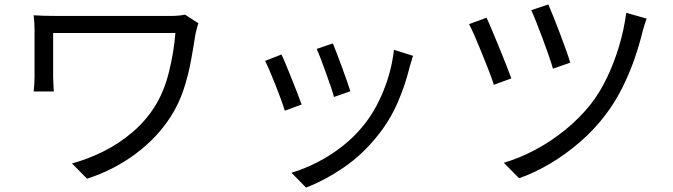

<svg xmlns="http://www.w3.org/2000/svg" viewBox="-20 -772 3040 867"><path d="M876 -667Q873 -660 869 -644Q865 -628 863 -620Q854 -561 842 -496Q830 -431 809 -367.5Q788 -304 752 -247Q691 -151 592.5 -77.5Q494 -4 373 35L305 -34Q379 -54 448.5 -89Q518 -124 577 -174Q636 -224 677 -288Q720 -355 742.5 -445Q765 -535 772 -623Q758 -623 717 -623Q676 -623 620 -623Q564 -623 502 -623Q440 -623 382.5 -623Q325 -623 281.5 -623Q238 -623 220 -623Q220 -612 220 -584.5Q220 -557 220 -524Q220 -491 220 -463Q220 -435 220 -423Q220 -412 221 -394.5Q222 -377 223 -359H132Q134 -377 135 -393Q136 -409 136 -423Q136 -435 136 -463Q136 -491 136 -525.5Q136 -560 136 -590Q136 -620 136 -636Q136 -653 135 -670Q134 -687 132 -703Q173 -700 239 -700Q247 -700 283.5 -700Q320 -700 373.5 -700Q427 -700 486.5 -700Q546 -700 601.5 -700Q657 -700 697.5 -700Q738 -700 752 -700Q769 -700 785.5 -701.5Q802 -703 815 -706Z M1483 -576Q1489 -561 1500.5 -532Q1512 -503 1524 -469.5Q1536 -436 1546.5 -406.5Q1557 -377 1562 -360L1488 -334Q1484 -351 1474 -380Q1464 -409 1452 -442.5Q1440 -476 1429 -505Q1418 -534 1410 -551ZM1845 -520Q1840 -504 1836.5 -492Q1833 -480 1830 -470Q1810 -388 1776 -309.5Q1742 -231 1688 -163Q1619 -75 1532.5 -16Q1446 43 1362 75L1296 8Q1354 -9 1413.5 -39.5Q1473 -70 1526.5 -112Q1580 -154 1621 -205Q1674 -270 1711 -360.5Q1748 -451 1759 -547ZM1251 -526Q1259 -510 1271 -480.5Q1283 -451 1297 -416.5Q1311 -382 1323 -351Q1335 -320 1342 -300L1266 -272Q1260 -292 1248.5 -324Q1237 -356 1223 -391Q1209 -426 1196.5 -455Q1184 -484 1177 -497Z M2456 -752Q2464 -734 2478 -699Q2492 -664 2507.5 -623.5Q2523 -583 2536 -546.5Q2549 -510 2555 -489L2477 -462Q2471 -483 2458.5 -519.5Q2446 -556 2431 -596Q2416 -636 2402 -671.5Q2388 -707 2379 -726ZM2900 -688Q2895 -675 2890 -659Q2885 -643 2882 -631Q2867 -569 2844 -503Q2821 -437 2789 -373.5Q2757 -310 2716 -256Q2665 -188 2600.5 -132Q2536 -76 2465.5 -34Q2395 8 2324 33L2255 -37Q2327 -58 2398 -96Q2469 -134 2533.5 -186.5Q2598 -239 2648 -302Q2688 -353 2720.5 -420.5Q2753 -488 2775.5 -563.5Q2798 -639 2808 -714ZM2177 -692Q2187 -671 2202 -635Q2217 -599 2234 -558Q2251 -517 2265.5 -479.5Q2280 -442 2289 -418L2210 -389Q2203 -412 2188 -451Q2173 -490 2155.5 -533Q2138 -576 2122.5 -611.5Q2107 -647 2098 -663Z"/></svg>

Font: Go Noto Kurrent-Regular
Style: Regular
Weight: 400
Designer: Monotype Design Team
Foundry: Monotype Imaging Inc.
Version: Version 2.012; ttfautohint (v1.8.4.7-5d5b)